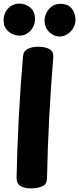

<svg xmlns="http://www.w3.org/2000/svg" viewBox="-27 -1030 440 1067"><path d="M100.9 -716.9Q102.7 -745.7 126.8 -758Q150.9 -770.3 183.4 -770.3Q224.2 -770.3 247.9 -757.2Q271.7 -744.1 269.1 -712Q255.4 -547.9 246.4 -375.5Q237.4 -203.1 234.2 -37.2Q233.4 -6.1 207.7 5.4Q181.9 17 145.4 17Q111.1 17 87.8 4.3Q64.4 -8.4 65.2 -45.2Q68.4 -204.7 77.4 -376.8Q86.4 -548.9 100.9 -716.9ZM83 -832Q47.7 -832 20.3 -854.8Q-7.1 -877.6 -7.1 -916Q-7.1 -945.9 5.9 -966.9Q18.9 -988 39.1 -999.1Q59.2 -1010.1 79.9 -1010.1Q113.9 -1010.1 140.7 -988.3Q167.6 -966.6 167.6 -923.7Q167.6 -899.4 155.9 -878.2Q144.3 -857 124.9 -844.5Q105.4 -832 83 -832ZM303.4 -827Q271.7 -827 246.2 -852.5Q220.7 -878 220.7 -914.7Q220.7 -936.1 230.8 -957.8Q240.9 -979.4 260.6 -994.1Q280.3 -1008.7 307.4 -1008.7Q343.7 -1008.7 362.1 -992.3Q380.4 -975.9 386.5 -955.4Q392.6 -935 392.6 -920.6Q392.6 -895.8 380.1 -874.2Q367.6 -852.7 347.1 -839.8Q326.7 -827 303.4 -827Z"/></svg>

Font: Playpen Sans Hebrew
Style: Regular
Weight: 400
Designer: Tom Grace, Laura Meseguer, Veronika Burian, José Scaglione
Foundry: TypeTogether
Version: Version 2.000